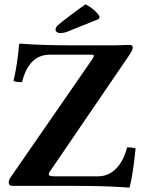

<svg xmlns="http://www.w3.org/2000/svg" viewBox="-20 -853 664 881"><path d="M372.1 -833Q391.1 -824.2 409.4 -808.6Q427.7 -793 437 -777.8L434.1 -766.1L290 -708Q272.9 -701.2 254.9 -701.2Q248 -701.2 241.5 -705.6Q234.9 -710 234.9 -715.8Q234.9 -728 245.1 -736.8Q261.2 -751 302 -782Q342.8 -813 372.1 -833ZM429.2 -43.9Q477.5 -43.9 512.7 -79.6Q547.9 -115.2 563 -176.8Q589.8 -176.8 602.1 -171.9Q590.3 -52.7 575.2 4.9Q575.2 7.8 570.8 7.8Q469.2 0 337.9 0H39.1Q20 0 20 -15.1Q20 -26.9 27.8 -38.1L401.9 -579.1Q405.8 -585 407.2 -587.4Q408.7 -589.8 410.2 -594.2Q411.6 -598.6 408.9 -600.3Q406.2 -602.1 399.9 -602.1H209Q112.3 -602.1 81.1 -476.1Q54.2 -476.1 42 -481Q59.6 -556.6 67.9 -649.9Q67.9 -652.8 71.8 -652.8Q173.3 -645 305.2 -645H505.9Q522 -645 544.4 -646Q566.9 -647 571.8 -647Q588.9 -647 588.9 -637.2Q588.9 -628.4 585 -620.1Q581.1 -611.8 566.9 -590.8L212.9 -71.8Q201.7 -57.6 204.3 -50.8Q207 -43.9 229 -43.9Z"/></svg>

Font: Linux Libertine G
Style: Bold
Weight: 700
Designer: Philipp H. Poll
Foundry: Philipp H. Poll
Version: Version 5.0.3